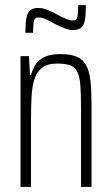

<svg xmlns="http://www.w3.org/2000/svg" viewBox="-20 -729 433 749"><path d="M60 0V-510H93L97 -436H101Q107 -460 119.5 -478.5Q132 -497 155 -507.5Q178 -518 216 -518Q256 -518 280 -507.5Q304 -497 316.5 -473.5Q329 -450 333 -412.5Q337 -375 337 -321V0H296V-313Q296 -368 293 -401Q290 -434 280 -451.5Q270 -469 251.5 -475Q233 -481 203 -481Q165 -481 144 -464.5Q123 -448 114 -419Q105 -390 103 -350Q101 -310 101 -263V0ZM79 -601Q79 -637 83 -658.5Q87 -680 98 -689Q109 -698 129 -698Q147 -698 164.5 -691Q182 -684 205 -671Q222 -662 237.5 -655.5Q253 -649 264 -649Q280 -649 282.5 -664.5Q285 -680 285 -709H315Q315 -673 311.5 -652Q308 -631 297 -621.5Q286 -612 266 -612Q249 -612 232 -618.5Q215 -625 193 -636Q174 -647 159 -654Q144 -661 130 -661Q115 -661 112 -645.5Q109 -630 109 -601Z"/></svg>

Font: Saira ExtraCondensed ExtraLight
Style: Regular
Weight: 250
Width: 2
Designer: Hector Gatti with collaboration of the Omnibus-Type team
Foundry: Omnibus-Type
Version: Version 1.101